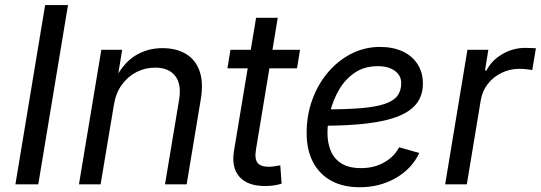

<svg xmlns="http://www.w3.org/2000/svg" viewBox="-20 -748 2194 779"><path d="M255.9 -727.5 135.3 0H42.5L163.1 -727.5Z M442.4 -324.2 388.2 0H300.3L391.1 -545.9H475.6L454.1 -413.6L441.4 -416.5Q478 -490.7 527.8 -521.7Q577.6 -552.7 638.7 -552.7Q695.3 -552.7 734.4 -529.3Q773.4 -505.9 789.8 -459.5Q806.2 -413.1 794.4 -343.8L737.3 0H649.4L706.5 -342.3Q717.3 -406.2 690.9 -439.9Q664.6 -473.6 609.4 -473.6Q569.3 -473.6 534.2 -455.8Q499 -438 474.6 -404.5Q450.2 -371.1 442.4 -324.2Z M1197.3 -545.9 1185.1 -470.7H902.8L915 -545.9ZM1019 -675.8H1106.9L1018.6 -141.6Q1012.2 -104 1024.9 -87.6Q1037.6 -71.3 1071.3 -71.3Q1079.6 -71.3 1092.8 -73.2Q1106 -75.2 1117.2 -77.1L1122.6 -2.9Q1109.4 1.5 1091.8 4.2Q1074.2 6.8 1056.2 6.8Q984.4 6.8 951.4 -30.8Q918.5 -68.4 929.2 -134.8Z M1439.5 11.7Q1372.1 11.7 1324 -14.6Q1275.9 -41 1250 -90.3Q1224.1 -139.6 1224.1 -208.5Q1224.1 -280.3 1247.1 -343.5Q1270 -406.7 1311 -454.8Q1352.1 -502.9 1406 -530.3Q1460 -557.6 1522 -557.6Q1574.7 -557.6 1613.8 -539.3Q1652.8 -521 1674.3 -487.5Q1695.8 -454.1 1695.8 -408.7Q1695.8 -362.8 1672.1 -330.3Q1648.4 -297.9 1598.6 -277.3Q1548.8 -256.8 1470.9 -247.3Q1393.1 -237.8 1285.2 -237.8L1296.9 -304.2Q1386.2 -304.2 1446.3 -309.3Q1506.3 -314.5 1541.7 -326.7Q1577.1 -338.9 1592.5 -359.4Q1607.9 -379.9 1607.9 -410.6Q1607.9 -441.9 1581.8 -460.7Q1555.7 -479.5 1513.2 -479.5Q1458 -479.5 1419.2 -452.9Q1380.4 -426.3 1356 -384.5Q1331.5 -342.8 1320.1 -296.1Q1308.6 -249.5 1308.6 -209Q1308.6 -168.9 1321.8 -136.5Q1335 -104 1365 -85Q1395 -65.9 1444.8 -65.9Q1497.1 -65.9 1537.8 -88.6Q1578.6 -111.3 1599.6 -150.4L1681.2 -127.4Q1650.9 -63 1585.7 -25.6Q1520.5 11.7 1439.5 11.7Z M1786.1 0 1876.5 -545.9H1961.4L1947.8 -461.9H1953.6Q1975.1 -503.4 2018.3 -528.6Q2061.5 -553.7 2110.4 -553.7Q2120.1 -553.7 2133.3 -553.2Q2146.5 -552.7 2154.3 -552.2L2139.6 -463.9Q2133.8 -464.8 2118.9 -466.8Q2104 -468.8 2087.9 -468.8Q2048.8 -468.8 2015.1 -452.4Q1981.4 -436 1959.2 -407.5Q1937 -378.9 1930.7 -341.8L1874 0Z"/></svg>

Font: Inter
Style: Italic
Weight: 400
Italic angle: -9.3988°
Designer: Rasmus Andersson
Foundry: rsms
Version: Version 4.001;git-66647c0bb